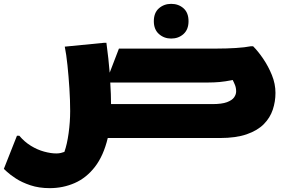

<svg xmlns="http://www.w3.org/2000/svg" viewBox="-60 -716 1499 996"><path d="M828 -516Q791 -516 764.5 -539.5Q738 -563 738 -606Q738 -650 764.5 -673Q791 -696 828 -696Q866 -696 892 -673Q918 -650 918 -606Q918 -563 892 -539.5Q866 -516 828 -516ZM40 -12Q67 20 100.5 40.5Q134 61 169 70.5Q204 80 232 80Q245 80 255.5 77.5Q266 75 274 72Q288 33 296 -25.5Q304 -84 304 -140Q304 -195 300 -257.5Q296 -320 290 -377.5Q284 -435 276 -474L480 -494H492Q498 -451 502 -412.5Q506 -374 509 -339L557 -464H1065Q1116 -464 1163.5 -467Q1211 -470 1241 -476H1253Q1279 -450 1305.5 -411Q1332 -372 1350.5 -326.5Q1369 -281 1369 -234Q1369 -189 1355 -147Q1341 -105 1308.5 -72Q1276 -39 1220 -19.5Q1164 0 1081 0H499Q477 92 432.5 149.5Q388 207 327.5 233.5Q267 260 198 260Q142 260 97.5 245Q53 230 22.5 210Q-8 190 -24 175Q-40 160 -40 160L28 -12ZM1021 -288H512Q514 -256 515 -228Q516 -200 516 -176H1041Q1091 -176 1117.5 -186Q1144 -196 1154.5 -211Q1165 -226 1165 -242Q1165 -260 1159 -275Q1153 -290 1147 -301Q1108 -293 1079 -290.5Q1050 -288 1021 -288Z"/></svg>

Font: Kufam Black
Style: Regular
Weight: 900
Designer: Wael Morcos, Artur Schmal
Foundry: Original Type
Version: Version 1.301; ttfautohint (v1.8.3)